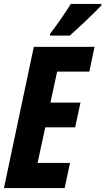

<svg xmlns="http://www.w3.org/2000/svg" viewBox="-23 -951 533 971"><path d="M-3 0 148 -714H455L429 -589H266L232 -432H384L357 -307H206L167 -127H331L304 0ZM231 -781Q260 -819 286 -856.5Q312 -894 335 -931H490L489 -923Q478 -911 456.5 -889.5Q435 -868 410 -844.5Q385 -821 363 -801Q341 -781 330 -771H229Z"/></svg>

Font: Noto Sans ExtraCondensed ExtraBold
Style: Italic
Weight: 800
Width: 2
Italic angle: -12°
Designer: Monotype Design Team
Foundry: Monotype Imaging Inc.
Version: Version 2.013; ttfautohint (v1.8.4.7-5d5b)